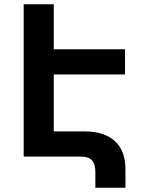

<svg xmlns="http://www.w3.org/2000/svg" viewBox="-20 -734 672 900"><path d="M204 -503H566V-385H204ZM359 0H91V-714H232V-118H377Q469 -118 518.5 -72.5Q568 -27 568 58V146H427V72Q427 35 411 17.5Q395 0 359 0Z"/></svg>

Font: Noto Sans Armenian
Style: Bold
Weight: 700
Version: Version 2.007